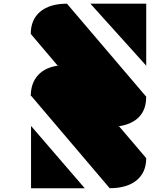

<svg xmlns="http://www.w3.org/2000/svg" viewBox="-20 -850 873 1036"><path d="M467.8 -830.1H769V-495.6ZM146 -332Q146 -402.3 186.5 -445.8Q225.6 -487.8 298.3 -496.6H290.5L146 -667Q146 -745.1 198.2 -788.1Q250 -830.1 341.3 -830.1L769 -328.1Q769 -223.6 679.7 -184.6Q650.9 -172.4 615.2 -168H623L769 3.4Q769 81.1 715.8 124Q663.6 165.5 571.8 165.5L148.9 -332ZM147.5 -170.4 437.5 166H147.5Z"/></svg>

Font: Plaster
Style: Regular
Weight: 400
Designer: Eben Sorkin
Foundry: Eben Sorkin
Version: Version 1.007